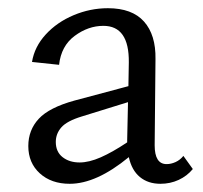

<svg xmlns="http://www.w3.org/2000/svg" viewBox="-20 -442 494 468"><path d="M294 -59Q215 6 150 6Q105 6 77 -19.5Q49 -45 49 -86Q49 -125 74.5 -152.5Q100 -180 162 -197L293 -232L294 -290Q295 -379 232 -379Q195 -379 162 -354.5Q129 -330 124 -284L58 -291Q64 -328 91.5 -358Q119 -388 159.5 -405Q200 -422 243 -422Q302 -422 331 -389.5Q360 -357 359 -298L357 -88Q357 -42 386 -42Q397 -42 408 -47Q419 -52 427 -62L450 -30Q436 -13 415.5 -3.5Q395 6 371 6Q341 6 321 -10.5Q301 -27 294 -59ZM174 -46Q197 -46 225.5 -58.5Q254 -71 290 -95V-101L292 -193L179 -158Q143 -147 129.5 -131.5Q116 -116 116 -96Q116 -72 132.5 -59Q149 -46 174 -46Z"/></svg>

Font: QiushuiShotai Bright
Style: Regular
Weight: 400
Designer: Christian Thalmann (Catharsis Fonts)
Version: Version 1.250;